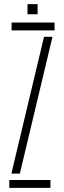

<svg xmlns="http://www.w3.org/2000/svg" viewBox="-20 -909 309 929"><path d="M25 0V-38H224V0ZM36 -762V-800H244V-762ZM35 -69 193 -731H234L76 -69ZM113 -840V-889H162V-840Z"/></svg>

Font: Big Shoulders Stencil Text SC Thin
Style: Regular
Weight: 100
Designer: Patric King
Foundry: XO Type Co
Version: Version 2.001